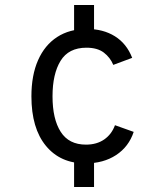

<svg xmlns="http://www.w3.org/2000/svg" viewBox="-20 -732 656 764"><path d="M319.5 -81.8Q220.4 -81.8 162.7 -151.7Q105 -221.6 105 -348.8Q105 -432.6 131.5 -492.6Q158 -552.6 207.4 -584.7Q256.9 -616.8 326 -616.8Q390.5 -616.8 437.2 -587.7Q483.9 -558.6 506 -501.8L430.8 -473.8Q418.6 -503.2 393.1 -522.8Q367.5 -542.2 324 -542.2Q253 -542.2 221 -489.9Q189 -437.6 189 -348.8Q189 -258.2 221.6 -207.4Q254.1 -156.5 322 -156.5Q365 -156.5 394.7 -177.1Q424.4 -197.8 437.5 -233.8L512 -207.2Q492.5 -148.2 442 -115Q391.5 -81.8 319.5 -81.8ZM274.8 12V-98H354.2V12ZM274.8 -602V-712H354.2V-602Z"/></svg>

Font: Overpass Mono Light
Style: Regular
Weight: 300
Monospace: yes
Designer: Delve Withrington, Dave Bailey
Foundry: Delve Fonts LLC
Version: Version 4.000